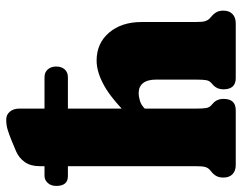

<svg xmlns="http://www.w3.org/2000/svg" viewBox="-111 -694 796 632"><g transform="rotate(-90 287.0 -378.0)"><path d="M-9 -591Q-9 -608 0.8 -618.8Q10.5 -629.5 24 -629.5H349Q365 -629.5 374.5 -618.8Q384 -608 384 -591Q384 -573.5 374.5 -563Q365 -552.5 349 -552.5H23Q-9 -552.5 -9 -591ZM230 -284.5 196.5 -325.5 215.5 -346Q276.5 -408.5 321.2 -433.2Q366 -458 403.5 -458Q460.5 -458 495.5 -417Q530.5 -376 530.5 -310V-133Q530.5 -109 533.5 -100.2Q536.5 -91.5 541.5 -86.5L546.5 -82Q557 -73.5 562.5 -64.2Q568 -55 568 -40.5Q568 -21.5 556.8 -10.8Q545.5 0 526.5 0H346Q309 0 309 -40.5Q309 -62.5 325 -76L331 -81.5Q337 -87 339 -96.8Q341 -106.5 341 -133V-262Q341 -290.5 329.5 -305Q318 -319.5 297 -319.5Q284.5 -319.5 270.5 -315.2Q256.5 -311 244 -298ZM245.5 -713V-133Q245.5 -106.5 247.5 -96.8Q249.5 -87 255.5 -81.5L261.5 -76Q277.5 -62.5 277.5 -40.5Q277.5 0 240.5 0H60Q40.5 0 29.5 -10.8Q18.5 -21.5 18.5 -40.5Q18.5 -55 24 -64.5Q29.5 -74 40 -82L45 -86.5Q50.5 -91.5 53.2 -100.2Q56 -109 56 -133V-646Q56 -675.5 69.8 -694.8Q83.5 -714 106 -723.5L139.5 -737.5Q162.5 -747 177.2 -751.2Q192 -755.5 209 -755.5Q225.5 -755.5 235.5 -743.5Q245.5 -731.5 245.5 -713Z"/></g></svg>

Font: Fraunces 144pt S100 Black
Style: Regular
Weight: 900
Version: Version 1.000